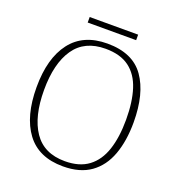

<svg xmlns="http://www.w3.org/2000/svg" viewBox="-148 -951 995 1080"><g transform="rotate(20 349.0 -410.5)"><path d="M349 10Q203 10 130.5 -87.5Q58 -185 58 -359Q58 -532 132 -628.5Q206 -725 350 -725Q502 -725 570.5 -627.5Q639 -530 639 -358Q639 -247 608.5 -164Q578 -81 514 -35.5Q450 10 349 10ZM349 -21Q436 -21 490 -61.5Q544 -102 569 -177.5Q594 -253 594 -358Q594 -464 570 -539Q546 -614 492.5 -654Q439 -694 350 -694Q225 -694 164 -605.5Q103 -517 103 -358Q103 -199 163.5 -110Q224 -21 349 -21ZM204 -798V-831H494V-798Z"/></g></svg>

Font: Noto Serif ExtraLight
Style: Regular
Weight: 200
Designer: Monotype Design Team
Foundry: Monotype Imaging Inc.
Version: Version 2.015; ttfautohint (v1.8.4.7-5d5b)